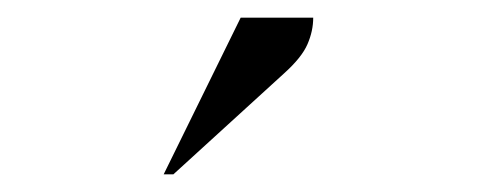

<svg xmlns="http://www.w3.org/2000/svg" viewBox="-20 -727 540 217"><path d="M165 -530 252 -707H334Q334 -692 327.5 -677Q321 -662 301 -644L176 -530Z"/></svg>

Font: Spectral
Style: Regular
Weight: 400
Designer: Jean-Baptiste Levee
Foundry: Production Type
Version: Version 2.001